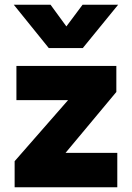

<svg xmlns="http://www.w3.org/2000/svg" viewBox="-20 -787 554 807"><path d="M41.5 0V-109.5L266 -366H49V-510H469V-400.5L255.5 -144.5H473V0ZM185 -585 38 -767H192.5L259 -676L327 -767H476.5L328 -585Z"/></svg>

Font: Geologica Cursive
Style: Bold
Weight: 700
Designer: Sindre Bremnes, Frode Helland
Foundry: Monokrom Skriftforlag AS
Version: Version 1.010;gftools[0.9.28]